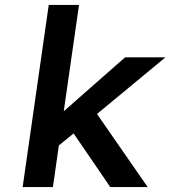

<svg xmlns="http://www.w3.org/2000/svg" viewBox="-20 -760 692 780"><path d="M428 0 279 -218 219 -169 195 0H72L178 -740H301L239 -308L488 -527H652L374 -297L580 0Z"/></svg>

Font: Lexend Med
Style: Italic
Weight: 500
Italic angle: -8.13011°
Designer: Bonnie Shaver-Troup, Thomas Jockin
Foundry: Lexend
Version: Version 1.007